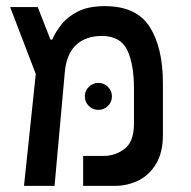

<svg xmlns="http://www.w3.org/2000/svg" viewBox="-20 -609 626 629"><path d="M58.6 0 97.2 -366.7 13.2 -585.9H103.5L145.5 -479H150.9Q161.1 -502.9 180.9 -528.3Q200.7 -553.7 235.1 -571.3Q269.5 -588.9 323.2 -588.9Q427.2 -588.9 470.5 -520.8Q513.7 -452.6 513.7 -336.4V-167Q513.7 -110.4 491.9 -73.2Q470.2 -36.1 434.1 -18.1Q397.9 0 354.5 0H252.4V-98.1H318.8Q357.9 -98.1 388.4 -121.6Q418.9 -145 418.9 -204.6V-318.8Q418.9 -398.9 396.7 -445.1Q374.5 -491.2 313.5 -491.2Q261.2 -491.2 229.5 -461.9Q197.8 -432.6 192.4 -373.5L158.7 0ZM302.2 -249Q284.2 -249 271 -262Q257.8 -274.9 257.8 -293Q257.8 -311.5 271 -324.5Q284.2 -337.4 302.2 -337.4Q320.8 -337.4 333.7 -324.5Q346.7 -311.5 346.7 -293Q346.7 -274.9 333.7 -262Q320.8 -249 302.2 -249Z"/></svg>

Font: Cascadia Code NF
Style: Regular
Weight: 400
Monospace: yes
Designer: Aaron Bell
Foundry: Saja Typeworks
Version: Version 2404.023; ttfautohint (v1.8.4)